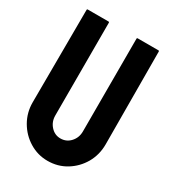

<svg xmlns="http://www.w3.org/2000/svg" viewBox="-173 -791 806 896"><g transform="rotate(30 230.0 -343.0)"><path d="M223.6 9.8Q170.9 9.8 126 -17.6Q81.1 -44.9 54.4 -91.1Q27.8 -137.2 27.8 -191.9L29.8 -691.9Q29.8 -695.8 33.7 -695.8H146Q149.9 -695.8 149.9 -691.9V-191.9Q149.9 -158.2 171.4 -134.5Q192.9 -110.8 223.6 -110.8Q255.9 -110.8 277.3 -134.5Q298.8 -158.2 298.8 -191.9V-691.9Q298.8 -695.8 302.7 -695.8H415Q418.9 -695.8 418.9 -691.9L420.9 -191.9Q420.9 -136.7 394.5 -90.3Q367.7 -44.4 323.2 -17.3Q278.8 9.8 223.6 9.8Z"/></g></svg>

Font: Koulen
Style: Regular
Weight: 400
Designer: Danh Hong
Version: Version 8.00;December 21, 2023;FontCreator 13.0.0.2620 64-bi